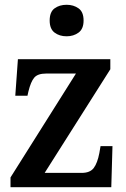

<svg xmlns="http://www.w3.org/2000/svg" viewBox="-20 -784 526 804"><path d="M24 0V-41L298 -476H173Q138 -476 123.5 -459Q109 -442 99 -401L95 -383H44L55 -536H442V-494L167 -60H322Q357 -60 372.5 -80.5Q388 -101 396 -143L401 -172H451L446 0ZM259 -632Q229 -632 208.5 -647.5Q188 -663 188 -698Q188 -734 208.5 -749Q229 -764 259 -764Q288 -764 309 -749Q330 -734 330 -698Q330 -663 309 -647.5Q288 -632 259 -632Z"/></svg>

Font: Noto Serif Myanmar SemiCondensed SemiBold
Style: Regular
Weight: 600
Width: 4
Designer: Ben Mitchell and the Monotype Design Team
Foundry: Monotype Imaging Inc.
Version: Version 2.106; ttfautohint (v1.8.4.7-5d5b)